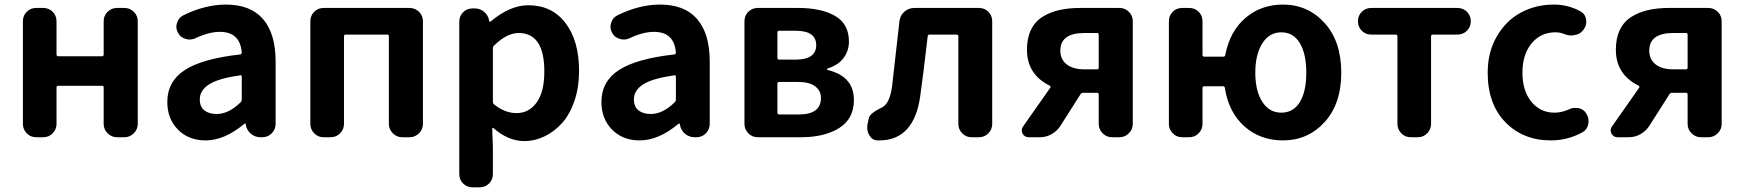

<svg xmlns="http://www.w3.org/2000/svg" viewBox="-20 -594 7549 831"><path d="M136.7 0Q112.3 0 95.7 -17.1Q79.1 -34.2 79.1 -57.6V-502Q79.1 -526.4 95.7 -543Q112.3 -559.6 136.7 -559.6H167Q191.4 -559.6 208 -543Q224.6 -526.4 224.6 -502V-358.4Q224.6 -350.6 232.4 -350.6H421.9Q428.7 -350.6 428.7 -358.4V-502Q428.7 -526.4 445.8 -543Q462.9 -559.6 486.3 -559.6H518.6Q542 -559.6 559.1 -543Q576.2 -526.4 576.2 -502V-57.6Q576.2 -34.2 559.1 -17.1Q542 0 518.6 0H486.3Q462.9 0 445.8 -17.1Q428.7 -34.2 428.7 -57.6V-215.8Q428.7 -222.7 421.9 -222.7H232.4Q224.6 -222.7 224.6 -215.8V-57.6Q224.6 -34.2 208 -17.1Q191.4 0 167 0Z M870.1 13.7Q795.9 13.7 750 -33.2Q704.1 -80.1 704.1 -152.3Q704.1 -241.2 779.3 -290.5Q854.5 -339.8 1019.5 -358.4Q1026.4 -359.4 1026.4 -366.2Q1019.5 -456.1 931.6 -456.1Q883.8 -456.1 826.2 -428.7Q813.5 -422.9 800.8 -422.9Q792 -422.9 783.2 -425.8Q761.7 -431.6 751 -451.2Q743.2 -464.8 743.2 -478.5Q743.2 -486.3 746.1 -494.1Q752 -516.6 772.5 -527.3Q867.2 -574.2 958 -574.2Q1064.5 -574.2 1118.7 -511.2Q1172.9 -448.2 1172.9 -327.1V-57.6Q1172.9 -34.2 1156.2 -17.1Q1139.6 0 1115.2 0H1107.4Q1084 0 1065.9 -15.1Q1047.9 -30.3 1043.9 -53.7L1043 -58.6Q1042 -59.6 1040.5 -59.6Q1039.1 -59.6 1038.1 -58.6Q952.1 13.7 870.1 13.7ZM918 -100.6Q969.7 -100.6 1021.5 -151.4Q1026.4 -156.2 1026.4 -163.1V-261.7Q1026.4 -268.6 1020.5 -268.6Q1019.5 -268.6 1018.6 -267.6Q925.8 -254.9 885.3 -229Q844.7 -203.1 844.7 -164.1Q844.7 -131.8 864.7 -116.2Q884.8 -100.6 918 -100.6Z M1380.9 0Q1356.4 0 1339.8 -17.1Q1323.2 -34.2 1323.2 -57.6V-502Q1323.2 -526.4 1339.8 -543Q1356.4 -559.6 1380.9 -559.6H1752.9Q1776.4 -559.6 1793.5 -543Q1810.5 -526.4 1810.5 -502V-57.6Q1810.5 -34.2 1793.5 -17.1Q1776.4 0 1752.9 0H1720.7Q1697.3 0 1680.2 -17.1Q1663.1 -34.2 1663.1 -57.6V-436.5Q1663.1 -444.3 1656.2 -444.3H1476.6Q1468.8 -444.3 1468.8 -436.5V-57.6Q1468.8 -34.2 1452.1 -17.1Q1435.5 0 1411.1 0Z M2025.4 216.8Q2001 216.8 1984.4 200.2Q1967.8 183.6 1967.8 159.2V-500Q1967.8 -524.4 1984.4 -541Q2001 -557.6 2025.4 -557.6H2035.2Q2057.6 -557.6 2075.2 -543Q2092.8 -528.3 2096.7 -505.9L2097.7 -502Q2097.7 -500 2099.6 -500Q2101.6 -500 2103.5 -501Q2187.5 -571.3 2266.6 -571.3Q2369.1 -571.3 2427.7 -494.1Q2486.3 -417 2486.3 -287.1Q2486.3 -216.8 2466.8 -158.7Q2447.3 -100.6 2414.1 -63Q2380.9 -25.4 2337.9 -4.4Q2294.9 16.6 2249 16.6Q2179.7 16.6 2115.2 -40Q2113.3 -41 2111.8 -40Q2110.4 -39.1 2110.4 -37.1L2113.3 46.9V159.2Q2113.3 183.6 2096.7 200.2Q2080.1 216.8 2055.7 216.8ZM2215.8 -104.5Q2269.5 -104.5 2302.7 -150.4Q2335.9 -196.3 2335.9 -285.2Q2335.9 -451.2 2224.6 -451.2Q2173.8 -451.2 2119.1 -397.5Q2113.3 -392.6 2113.3 -385.7V-154.3Q2113.3 -146.5 2119.1 -141.6Q2166 -104.5 2215.8 -104.5Z M2749 13.7Q2674.8 13.7 2628.9 -33.2Q2583 -80.1 2583 -152.3Q2583 -241.2 2658.2 -290.5Q2733.4 -339.8 2898.4 -358.4Q2905.3 -359.4 2905.3 -366.2Q2898.4 -456.1 2810.5 -456.1Q2762.7 -456.1 2705.1 -428.7Q2692.4 -422.9 2679.7 -422.9Q2670.9 -422.9 2662.1 -425.8Q2640.6 -431.6 2629.9 -451.2Q2622.1 -464.8 2622.1 -478.5Q2622.1 -486.3 2625 -494.1Q2630.9 -516.6 2651.4 -527.3Q2746.1 -574.2 2836.9 -574.2Q2943.4 -574.2 2997.6 -511.2Q3051.8 -448.2 3051.8 -327.1V-57.6Q3051.8 -34.2 3035.2 -17.1Q3018.6 0 2994.1 0H2986.3Q2962.9 0 2944.8 -15.1Q2926.8 -30.3 2922.9 -53.7L2921.9 -58.6Q2920.9 -59.6 2919.4 -59.6Q2918 -59.6 2917 -58.6Q2831.1 13.7 2749 13.7ZM2796.9 -100.6Q2848.6 -100.6 2900.4 -151.4Q2905.3 -156.2 2905.3 -163.1V-261.7Q2905.3 -268.6 2899.4 -268.6Q2898.4 -268.6 2897.5 -267.6Q2804.7 -254.9 2764.2 -229Q2723.6 -203.1 2723.6 -164.1Q2723.6 -131.8 2743.7 -116.2Q2763.7 -100.6 2796.9 -100.6Z M3259.8 0Q3235.4 0 3218.8 -17.1Q3202.1 -34.2 3202.1 -57.6V-502Q3202.1 -526.4 3218.8 -543Q3235.4 -559.6 3259.8 -559.6H3433.6Q3535.2 -559.6 3594.7 -524.9Q3654.3 -490.2 3654.3 -414.1Q3654.3 -374 3630.9 -342.8Q3607.4 -311.5 3562.5 -297.9Q3559.6 -296.9 3559.6 -294.4Q3559.6 -292 3562.5 -291Q3675.8 -263.7 3675.8 -161.1Q3675.8 -80.1 3612.3 -40Q3548.8 0 3446.3 0ZM3344.7 -343.8Q3344.7 -335.9 3352.5 -335.9H3421.9Q3512.7 -335.9 3512.7 -398.4Q3512.7 -460.9 3423.8 -460.9H3352.5Q3344.7 -460.9 3344.7 -454.1ZM3344.7 -106.4Q3344.7 -98.6 3352.5 -98.6H3437.5Q3533.2 -98.6 3533.2 -169.9Q3533.2 -201.2 3508.3 -220.2Q3483.4 -239.3 3433.6 -239.3H3352.5Q3344.7 -239.3 3344.7 -231.4Z M3786.1 13.7Q3783.2 13.7 3779.3 13.7Q3755.9 13.7 3743.2 -7.8Q3733.4 -23.4 3733.4 -41Q3733.4 -47.9 3734.4 -54.7L3739.3 -77.1Q3740.2 -85.9 3744.6 -92.3Q3749 -98.6 3756.3 -104.5Q3763.7 -110.4 3769 -113.8Q3774.4 -117.2 3785.6 -123Q3796.9 -128.9 3800.8 -130.9Q3831.1 -149.4 3840.8 -218.8Q3848.6 -285.2 3873 -502.9Q3876 -527.3 3894.5 -543.5Q3913.1 -559.6 3937.5 -559.6H4216.8Q4241.2 -559.6 4257.8 -543Q4274.4 -526.4 4274.4 -502V-57.6Q4274.4 -34.2 4257.8 -17.1Q4241.2 0 4216.8 0H4185.5Q4161.1 0 4144.5 -17.1Q4127.9 -34.2 4127.9 -57.6V-436.5Q4127.9 -444.3 4120.1 -444.3H4002.9Q3996.1 -444.3 3995.1 -436.5Q3974.6 -259.8 3962.9 -178.7Q3950.2 -84 3905.8 -35.2Q3861.3 13.7 3786.1 13.7Z M4728.5 -293.9Q4735.4 -293.9 4735.4 -301.8V-443.4Q4735.4 -451.2 4728.5 -451.2H4673.8Q4569.3 -451.2 4569.3 -375Q4569.3 -336.9 4596.7 -315.4Q4624 -293.9 4673.8 -293.9ZM4654.3 -559.6H4825.2Q4848.6 -559.6 4865.7 -543Q4882.8 -526.4 4882.8 -502V-57.6Q4882.8 -34.2 4865.7 -17.1Q4848.6 0 4825.2 0H4793Q4769.5 0 4752.4 -17.1Q4735.4 -34.2 4735.4 -57.6V-184.6Q4735.4 -192.4 4728.5 -192.4H4668Q4660.2 -192.4 4656.2 -185.5L4569.3 -48.8Q4554.7 -26.4 4531.2 -13.2Q4507.8 0 4480.5 0H4432.6Q4414.1 0 4405.3 -16.6Q4402.3 -23.4 4402.3 -30.3Q4402.3 -39.1 4408.2 -46.9L4525.4 -213.9Q4529.3 -219.7 4522.5 -223.6Q4424.8 -272.5 4424.8 -378.9Q4424.8 -428.7 4441.9 -464.4Q4459 -500 4491.2 -520.5Q4523.4 -541 4564 -550.3Q4604.5 -559.6 4654.3 -559.6Z M5525.4 -106.4Q5578.1 -106.4 5606 -152.3Q5633.8 -198.2 5633.8 -279.3Q5633.8 -360.4 5606 -407.2Q5578.1 -454.1 5525.4 -454.1Q5473.6 -454.1 5443.4 -406.2Q5413.1 -358.4 5413.1 -279.3Q5413.1 -200.2 5443.4 -153.3Q5473.6 -106.4 5525.4 -106.4ZM5184.6 -356.4Q5184.6 -348.6 5192.4 -348.6H5274.4Q5282.2 -348.6 5283.2 -356.4Q5302.7 -458 5370.1 -516.1Q5437.5 -574.2 5533.2 -574.2Q5640.6 -574.2 5712.9 -494.6Q5785.2 -415 5785.2 -279.3Q5785.2 -144.5 5712.9 -65.4Q5640.6 13.7 5533.2 13.7Q5434.6 13.7 5366.2 -46.9Q5297.9 -107.4 5281.2 -213.9Q5280.3 -220.7 5272.5 -220.7H5192.4Q5184.6 -220.7 5184.6 -213.9V-57.6Q5184.6 -34.2 5168 -17.1Q5151.4 0 5127 0H5096.7Q5072.3 0 5055.7 -17.1Q5039.1 -34.2 5039.1 -57.6V-502Q5039.1 -526.4 5055.7 -543Q5072.3 -559.6 5096.7 -559.6H5127Q5151.4 -559.6 5168 -543Q5184.6 -526.4 5184.6 -502Z M6085.9 0Q6061.5 0 6044.9 -17.1Q6028.3 -34.2 6028.3 -57.6V-436.5Q6028.3 -444.3 6020.5 -444.3H5915Q5890.6 -444.3 5874 -460.9Q5857.4 -477.5 5857.4 -502Q5857.4 -526.4 5874 -543Q5890.6 -559.6 5915 -559.6H6288.1Q6312.5 -559.6 6329.1 -543Q6345.7 -526.4 6345.7 -502Q6345.7 -477.5 6329.1 -460.9Q6312.5 -444.3 6288.1 -444.3H6181.6Q6173.8 -444.3 6173.8 -436.5V-57.6Q6173.8 -34.2 6157.2 -17.1Q6140.6 0 6116.2 0Z M6692.4 13.7Q6572.3 13.7 6495.6 -64.9Q6418.9 -143.6 6418.9 -279.3Q6418.9 -369.1 6459 -437.5Q6499 -505.9 6563.5 -540Q6627.9 -574.2 6705.1 -574.2Q6767.6 -574.2 6820.3 -544.9Q6841.8 -533.2 6844.7 -508.8Q6845.7 -504.9 6845.7 -500Q6845.7 -481.4 6834 -465.8L6832 -463.9Q6819.3 -445.3 6794.9 -442.4Q6788.1 -440.4 6781.2 -440.4Q6764.6 -440.4 6749 -447.3Q6731.4 -454.1 6711.9 -454.1Q6648.4 -454.1 6608.9 -406.2Q6569.3 -358.4 6569.3 -279.3Q6569.3 -201.2 6607.9 -153.8Q6646.5 -106.4 6708 -106.4Q6738.3 -106.4 6769.5 -120.1Q6783.2 -127 6797.9 -127Q6804.7 -127 6812.5 -126Q6835 -121.1 6845.7 -102.5Q6855.5 -86.9 6855.5 -70.3Q6855.5 -63.5 6854.5 -57.6Q6849.6 -33.2 6829.1 -21.5Q6765.6 13.7 6692.4 13.7Z M7277.3 -293.9Q7284.2 -293.9 7284.2 -301.8V-443.4Q7284.2 -451.2 7277.3 -451.2H7222.7Q7118.2 -451.2 7118.2 -375Q7118.2 -336.9 7145.5 -315.4Q7172.9 -293.9 7222.7 -293.9ZM7203.1 -559.6H7374Q7397.5 -559.6 7414.6 -543Q7431.6 -526.4 7431.6 -502V-57.6Q7431.6 -34.2 7414.6 -17.1Q7397.5 0 7374 0H7341.8Q7318.4 0 7301.3 -17.1Q7284.2 -34.2 7284.2 -57.6V-184.6Q7284.2 -192.4 7277.3 -192.4H7216.8Q7209 -192.4 7205.1 -185.5L7118.2 -48.8Q7103.5 -26.4 7080.1 -13.2Q7056.6 0 7029.3 0H6981.4Q6962.9 0 6954.1 -16.6Q6951.2 -23.4 6951.2 -30.3Q6951.2 -39.1 6957 -46.9L7074.2 -213.9Q7078.1 -219.7 7071.3 -223.6Q6973.6 -272.5 6973.6 -378.9Q6973.6 -428.7 6990.7 -464.4Q7007.8 -500 7040 -520.5Q7072.3 -541 7112.8 -550.3Q7153.3 -559.6 7203.1 -559.6Z"/></svg>

Font: Gen Jyuu Gothic Bold
Style: Bold
Weight: 700
Designer: [Source Han Sans]
Ryoko NISHIZUKA  (kana & ideographs); Paul D. Hunt (Latin, Greek & Cyrillic); Wenlong ZHANG  (bopomofo
Version: Version 1.002.20150607